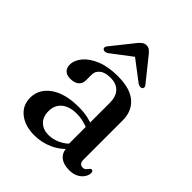

<svg xmlns="http://www.w3.org/2000/svg" viewBox="-195 -804 935 935"><g transform="rotate(45 272.5 -336.5)"><path d="M350.1 -61.9V-71.9L343.7 -75.1V-360.3Q343.7 -403.6 321.9 -426.7Q300.1 -449.7 260.1 -449.7Q222.2 -449.7 203.2 -434Q184.1 -418.3 184.1 -396.4V-357.2Q184.1 -332.9 168.3 -319.9Q152.4 -307 124.4 -307Q99.9 -307 86.9 -319.6Q74 -332.3 74 -353.6Q74 -384.5 98.1 -413.6Q122.3 -442.7 168.3 -461.6Q214.3 -480.4 280 -480.4Q365.3 -480.4 406.9 -443.8Q448.5 -407.1 448.5 -345.5V-75Q448.5 -58.9 454.8 -51.5Q461 -44 471.9 -44Q484.3 -44 489.7 -49.7Q495.1 -55.4 499 -60.8Q501.6 -64 504.3 -66.4Q507 -68.7 511.1 -68.7Q516.3 -68.7 518.9 -64.9Q521.4 -61 521.4 -54.5Q521.4 -40 511.6 -24.8Q501.7 -9.5 482.6 1Q463.4 11.6 435 11.6Q395.4 11.6 372.7 -7.3Q350.1 -26.1 350.1 -61.9ZM51.5 -104.1Q51.5 -163.6 104.6 -201.6Q157.8 -239.5 252.1 -239.5Q286.1 -239.5 314.6 -233.3Q343 -227 364.8 -217.1L356.8 -189.5Q336.1 -198.2 314.2 -203.9Q292.4 -209.5 266.7 -209.5Q217 -209.5 189 -185.9Q160.9 -162.3 160.9 -121.3Q160.9 -81.2 183.8 -59.8Q206.6 -38.4 242.2 -38.4Q275.6 -38.4 306.7 -53.7Q337.7 -69 360.1 -97.2L370.6 -73.4Q340.9 -32.8 294.1 -10.6Q247.3 11.6 195 11.6Q131.6 11.6 91.5 -19.8Q51.5 -51.1 51.5 -104.1ZM292.1 -621.2H251.7L377.5 -525.5Q385.4 -520.3 392.8 -519.8Q400.2 -519.3 405.1 -523Q409.3 -526.5 409.4 -532.7Q409.5 -538.9 403.1 -546.4L309.1 -663.6Q300.1 -674.2 292 -679.8Q283.9 -685.4 272.2 -685.4Q260.5 -685.4 252 -679.8Q243.5 -674.2 234.2 -663.6L140.5 -546.4Q134.1 -538.9 134.2 -532.7Q134.3 -526.5 138.5 -523Q143.9 -519.3 151.2 -519.8Q158.4 -520.3 166.3 -525.5Z"/></g></svg>

Font: Fraunces
Style: Regular
Weight: 900
Version: Version 1.000;[b76b70a41]